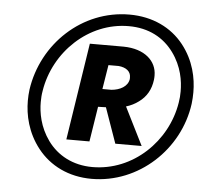

<svg xmlns="http://www.w3.org/2000/svg" viewBox="-52 -764 882 828"><g transform="rotate(5 389.5 -350.0)"><path d="M74 -350C72 -334 71 -318 71 -302C71 -241 87 -165 140 -98C193 -31 274 10 374 10C577 10 749 -150 776 -350C778 -367 779 -383 779 -400C779 -461 764 -536 711 -603C658 -670 576 -710 476 -710C271 -710 103 -551 74 -350ZM131 -350C158 -520 303 -660 477 -660C564 -660 629 -624 672 -565C715 -506 724 -444 724 -399C724 -383 723 -367 720 -350C693 -181 549 -41 373 -41C288 -41 221 -78 179 -136C137 -194 127 -256 127 -301C127 -317 128 -333 131 -350ZM316 -570 251 -150H351L375 -302L409 -303L463 -150H577L495 -314C515 -320 533 -329 549 -341C581 -364 600 -397 605 -439C606 -446 606 -452 606 -458C606 -520 554 -569 462 -570ZM387 -380 404 -485H448C481 -482 501 -466 501 -441C501 -438 501 -436 501 -433C496 -400 462 -383 426 -380Z"/></g></svg>

Font: Jost
Style: Bold Italic
Weight: 700
Italic angle: -5°
Version: Version 3.710